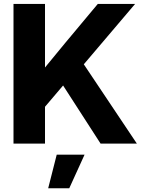

<svg xmlns="http://www.w3.org/2000/svg" viewBox="-20 -748 737 1000"><path d="M50.3 0H214.4V-191.9L308.6 -302.7L503.9 0H692.9L416.5 -413.1L683.6 -727.5H489.3L318.8 -523.4L214.4 -396.5V-727.5H50.3ZM231 232.4H340.8L420.4 57.6H275.4Z"/></svg>

Font: Raveo Display
Style: Bold
Weight: 700
Designer: Jakub Foglar, Rasmus Andersson (Inter)
Foundry: Jakubfoglar.com
Version: Version 1.100;Glyphs 3.2.3 (3260)